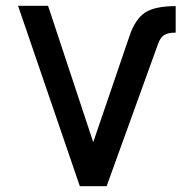

<svg xmlns="http://www.w3.org/2000/svg" viewBox="-20 -639 640 659"><path d="M254 0 42 -619H145L300 -151L425 -517Q445 -575 479 -596.5Q513 -618 583 -618V-527Q556 -527 543 -518.5Q530 -510 522 -487L346 0Z"/></svg>

Font: Victor Mono Thin
Style: Regular
Weight: 100
Monospace: yes
Designer: Rune Bjørnerås
Version: Version 1.561;gftools[0.9.30]